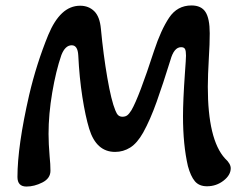

<svg xmlns="http://www.w3.org/2000/svg" viewBox="-20 -674 902 704"><path d="M44 -25Q44 -138 87 -326Q114 -441 157 -546Q179 -599 208 -626Q237 -653 274 -653Q305 -653 325.5 -633Q346 -613 350 -568Q359 -473 373.5 -389Q388 -305 403 -269Q408 -256 414 -251Q420 -246 429 -246Q440 -246 447 -251.5Q454 -257 462 -270Q489 -316 545 -488Q570 -564 600 -609Q630 -654 682 -654Q718 -654 733.5 -630Q749 -606 749 -552Q749 -511 746 -466Q742 -396 742 -356Q742 -162 805 -93Q826 -74 826 -57Q826 -32 799.5 -11.5Q773 9 739 9Q710 9 694.5 -9.5Q679 -28 669 -65Q651 -143 651 -248Q651 -305 658 -405Q662 -459 662 -470Q662 -487 658.5 -494Q655 -501 644 -501Q618 -501 605 -454Q578 -367 554.5 -301Q531 -235 505 -188Q483 -149 457.5 -133Q432 -117 402 -117Q333 -117 307 -202Q293 -248 282 -318.5Q271 -389 267 -471Q265 -508 243 -508Q219 -508 205 -472Q185 -414 171.5 -334.5Q158 -255 158 -183Q158 -148 162 -100Q165 -72 165 -48Q165 -20 135.5 -5Q106 10 77 10Q44 10 44 -25Z"/></svg>

Font: AkayaTelivigala
Style: Regular
Weight: 400
Designer: Vaishnavi Murthy Yerkadithaya ( vaishnavimurthy@gmail.com ), Juan Luis Blanco Aristondo ( juan@blancoletters.com )
Version: Version 1.000